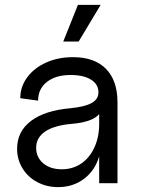

<svg xmlns="http://www.w3.org/2000/svg" viewBox="-20 -750 576 786"><path d="M50 -141Q50 -212 107 -255Q164 -298 269 -307Q328 -313 355.5 -328.5Q383 -344 383 -372Q383 -405 352.5 -424Q322 -443 269 -443Q208 -443 172 -414.5Q136 -386 136 -338L63 -348Q63 -395 91.5 -433.5Q120 -472 169 -494Q218 -516 279 -516Q367 -516 414 -468Q461 -420 461 -331V0H386V-110Q369 -52 324 -18Q279 16 218 16Q171 16 132.5 -4.5Q94 -25 72 -61Q50 -97 50 -141ZM233 -57Q278 -57 312.5 -80.5Q347 -104 366.5 -146.5Q386 -189 386 -243V-283Q358 -250 274 -243Q203 -237 165.5 -212Q128 -187 128 -145Q128 -106 157 -81.5Q186 -57 233 -57ZM392 -730 302 -580H239L299 -730Z"/></svg>

Font: MedMera Sans
Style: Regular
Weight: 400
Designer: Kasper Nordkvist
Foundry: UNCUT.wtf
Version: Version 1.300